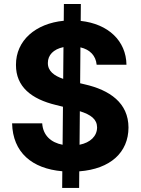

<svg xmlns="http://www.w3.org/2000/svg" viewBox="-20 -838 695 949"><path d="M288 8.5 287.3 90.9H371.1L371.8 8.9C525.6 -2.8 614.7 -84.5 615.1 -207.7C614.7 -328.8 523.4 -393.1 397 -421.5L376.1 -426.5L377.5 -604C424.7 -593 453.5 -562.9 457.7 -518.1H605.1C603.3 -635.7 515.6 -719.8 378.9 -734.7L379.6 -818.2H295.8L295.1 -735.4C156.2 -721.9 58.2 -638.1 58.9 -517C58.6 -409.8 134.2 -348.4 257.1 -318.9L291.2 -310.4L289.4 -122.5C231.5 -133.5 192.5 -169 188.6 -228.3H39.8C43.3 -84.9 137.4 -4.6 288 8.5ZM374.6 -288.4C429.7 -271 459.5 -248.6 459.9 -208.1C459.5 -165.1 426.8 -133.2 373.2 -122.5ZM216.6 -527.3C216.6 -565.3 243.6 -594.8 293.7 -605.1L292.3 -448.2C247.9 -463.4 215.9 -486.5 216.6 -527.3Z"/></svg>

Font: Inter-Hewn
Style: Bold
Weight: 700
Designer: Rasmus Andersson
Foundry: rsms
Version: Version 3.012;git-f93a4a705